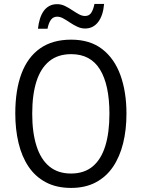

<svg xmlns="http://www.w3.org/2000/svg" viewBox="-20 -921 702 951"><path d="M606.4 -357.9Q606.4 -278.3 589.8 -211.2Q573.2 -144 539.6 -94.5Q505.9 -44.9 454.1 -17.6Q402.3 9.8 332 9.8Q259.8 9.8 207.3 -18.1Q154.8 -45.9 121.3 -95.7Q87.9 -145.5 71.8 -212.9Q55.7 -280.3 55.7 -358.9Q55.7 -474.6 86.4 -556.4Q117.2 -638.2 178.7 -681.4Q240.2 -724.6 332.5 -724.6Q425.8 -724.6 486.3 -677.7Q546.9 -630.9 576.7 -548.1Q606.4 -465.3 606.4 -357.9ZM139.6 -357.9Q139.6 -264.2 160.9 -197.8Q182.1 -131.3 224.6 -96.4Q267.1 -61.5 331.5 -61.5Q396.5 -61.5 438.5 -96.2Q480.5 -130.9 501.2 -197Q522 -263.2 522 -357.9Q522 -500.5 475.3 -576.7Q428.7 -652.8 332.5 -652.8Q267.1 -652.8 224.4 -618.2Q181.6 -583.5 160.6 -517.8Q139.6 -452.1 139.6 -357.9ZM168 -778.8Q170.9 -805.2 177.7 -827.4Q184.6 -849.6 196 -866Q207.5 -882.3 224.4 -891.4Q241.2 -900.4 262.7 -900.4Q283.2 -900.4 301.8 -891.4Q320.3 -882.3 337.4 -870.8Q354.5 -859.4 370.4 -850.6Q386.2 -841.8 401.4 -841.8Q420.9 -841.8 431.4 -856.9Q441.9 -872.1 447.8 -901.4H495.6Q490.7 -843.8 466.1 -811.8Q441.4 -779.8 401.4 -779.8Q381.8 -779.8 363 -788.6Q344.2 -797.4 326.9 -809.1Q309.6 -820.8 293.7 -829.6Q277.8 -838.4 263.2 -838.4Q244.1 -838.4 232.7 -823.5Q221.2 -808.6 215.3 -778.8Z"/></svg>

Font: Open Sans SemiCondensed
Style: Regular
Weight: 400
Width: 4
Designer: Monotype Design Team
Foundry: Monotype Imaging Inc.
Version: Version 3.000